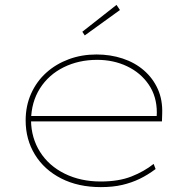

<svg xmlns="http://www.w3.org/2000/svg" viewBox="-20 -756 778 786"><path d="M393 10Q300 10 230.5 -25.5Q161 -61 123 -123Q85 -185 85 -263Q85 -323 107.5 -373Q130 -423 169.5 -458.5Q209 -494 261.5 -513.5Q314 -533 375 -533Q432 -533 482 -516.5Q532 -500 569 -468Q606 -436 626 -391.5Q646 -347 644 -291L643 -259H97V-281H632L621 -270L622 -295Q622 -361 589 -409.5Q556 -458 500.5 -484.5Q445 -511 378 -511Q302 -511 240.5 -480.5Q179 -450 143.5 -394Q108 -338 107 -263Q108 -191 144 -134Q180 -77 245 -45Q310 -13 392 -13Q466 -13 518 -33.5Q570 -54 609 -85L617 -64Q585 -40 552 -24Q519 -8 480.5 1Q442 10 393 10ZM327 -611 317 -626 457 -736 471 -715Z"/></svg>

Font: Lexend Giga Thin
Style: Regular
Weight: 250
Version: Version 1.007